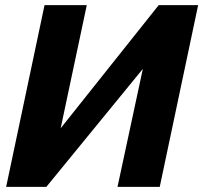

<svg xmlns="http://www.w3.org/2000/svg" viewBox="-20 -730 794 750"><path d="M4 0 154 -710H319L217 -229L600 -710H754L604 0H439L538 -461L161 0Z"/></svg>

Font: Raleway-v4020 ExtraBold
Style: Italic
Weight: 800
Italic angle: -12°
Designer: Matt McInerney, Pablo Impallari, Rodrigo Fuenzalida
Foundry: Matt McInerney, Pablo Impallari, Rodrigo Fuenzalida
Version: Version 4.020;PS 004.020;hotconv 1.0.88;makeotf.lib2.5.64775